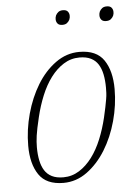

<svg xmlns="http://www.w3.org/2000/svg" viewBox="-52 -738 572 791"><g transform="rotate(-5 234.5 -342.5)"><path d="M180 -11Q216 -11 246 -30Q276 -49 299.5 -80.5Q323 -112 340 -153.5Q357 -195 368 -241Q374 -266 377.5 -284Q381 -302 383.5 -316Q386 -330 386.5 -341.5Q387 -353 387 -364Q387 -394 382 -418.5Q377 -443 366 -460.5Q355 -478 336 -487.5Q317 -497 289 -497Q253 -497 223 -478Q193 -459 169.5 -427.5Q146 -396 129 -354.5Q112 -313 101 -267Q89 -217 85.5 -191.5Q82 -166 82 -144Q82 -114 87 -89.5Q92 -65 103 -47.5Q114 -30 133 -20.5Q152 -11 180 -11ZM179 12Q108 12 77.5 -33Q47 -78 47 -153Q47 -219 65 -284.5Q83 -350 115 -402.5Q147 -455 192 -487.5Q237 -520 290 -520Q361 -520 391.5 -475Q422 -430 422 -355Q422 -289 404 -223.5Q386 -158 353.5 -105.5Q321 -53 276.5 -20.5Q232 12 179 12ZM231 -637Q217 -637 211 -644.5Q205 -652 205 -662Q205 -666 205.5 -669.5Q206 -673 208 -678Q212 -686 219 -691.5Q226 -697 238 -697Q252 -697 258 -689.5Q264 -682 264 -672Q264 -668 263.5 -664.5Q263 -661 261 -656Q257 -648 250 -642.5Q243 -637 231 -637ZM412 -637Q398 -637 392 -644.5Q386 -652 386 -662Q386 -666 386.5 -669.5Q387 -673 389 -678Q393 -686 400 -691.5Q407 -697 419 -697Q433 -697 439 -689.5Q445 -682 445 -672Q445 -668 444.5 -664.5Q444 -661 442 -656Q438 -648 431 -642.5Q424 -637 412 -637Z"/></g></svg>

Font: IBM Plex Serif ExtLt
Style: Italic
Weight: 200
Italic angle: -14°
Designer: Mike Abbink, Paul van der Laan, Pieter van Rosmalen
Foundry: Bold Monday
Version: Version 3.001